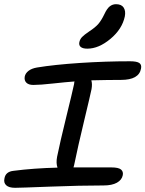

<svg xmlns="http://www.w3.org/2000/svg" viewBox="-27 -937 693 915"><path d="M389.2 -705.1Q367.7 -705.1 357.9 -713.1Q348.1 -721.2 351.1 -735.8Q354 -750 364 -760.5Q374 -771 397.9 -787.1Q427.2 -806.2 441.7 -823Q456.1 -839.8 470.2 -869.1Q482.9 -896.5 496.1 -906.7Q509.3 -917 525.9 -917Q551.8 -917 562.3 -900.9Q572.8 -884.8 567.9 -858.9Q555.2 -798.3 499.3 -751.7Q443.4 -705.1 389.2 -705.1ZM44.9 -42Q15.6 -42 2.7 -54Q-10.3 -65.9 -5.9 -85.9Q-1 -119.1 38.1 -123Q132.3 -135.3 247.1 -138.2Q239.3 -159.2 245.1 -189.9Q259.3 -259.8 288.6 -378.9Q317.9 -498 326.2 -537.1Q326.2 -543 328.1 -548.8Q288.1 -545.9 226.1 -539.1Q164.1 -532.2 131.8 -532.2Q109.4 -532.2 98.6 -543Q87.9 -553.7 90.8 -571.8Q93.8 -587.4 108.6 -599.1Q123.5 -610.8 148.9 -615.2Q231.9 -628.9 354.2 -637Q476.6 -645 592.8 -645Q625 -645 637 -636.7Q648.9 -628.4 645 -609.9Q635.3 -556.2 549.8 -556.2Q488.3 -556.2 408.2 -554.2Q413.6 -537.1 409.2 -512.2Q403.8 -485.4 374.3 -362.8Q344.7 -240.2 326.2 -149.9Q324.2 -142.1 323.2 -139.2H502.9Q537.6 -139.2 549.6 -129.2Q561.5 -119.1 558.1 -102.1Q553.7 -79.6 530.3 -66.4Q506.8 -53.2 466.8 -53.2Q355.5 -53.2 211.4 -47.6Q67.4 -42 44.9 -42Z"/></svg>

Font: Shantell Sans Irregular
Style: Italic
Weight: 400
Italic angle: -11.31°
Designer: Stephen Nixon, Anya Danilova, Shantell Martin
Foundry: Arrow Type
Version: Version 1.006;[9816181b4]